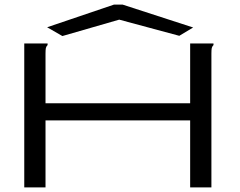

<svg xmlns="http://www.w3.org/2000/svg" viewBox="-20 -811 1040 831"><path d="M85 -623H186V-616Q180 -610 178.5 -603Q177 -596 177 -579V-364H803V-623H904V-616Q898 -610 896.5 -603Q895 -596 895 -579V0H803V-290H177V0H85ZM250 -655 184 -693 473 -791H511L816 -692L756 -656L496 -726Z"/></svg>

Font: Inconsolata UltraExpanded
Style: Regular
Weight: 400
Width: 9
Monospace: yes
Designer: Raph Levien, Cyreal, Brenton Simpson
Foundry: Raph Levien, Cyreal, Google
Version: Version 3.000; ttfautohint (v1.8.2.53-6de2)